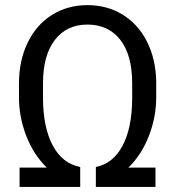

<svg xmlns="http://www.w3.org/2000/svg" viewBox="-20 -741 705 761"><path d="M359.9 -79.1Q427.2 -92.3 464.8 -161.6Q502.4 -231 503.9 -345.2V-410.6Q503.9 -523.4 456.5 -583.5Q409.2 -643.6 326.7 -643.6Q244.1 -643.6 197.3 -582.5Q150.4 -521.5 150.4 -409.7V-354.5Q150.4 -237.3 188.7 -165Q227.1 -92.8 297.9 -79.1V0H57.6V-76.7H165.5Q113.8 -126.5 84.5 -201.4Q55.2 -276.4 55.2 -355.5V-409.7Q55.2 -500.5 89.6 -571.8Q124 -643.1 186 -681.9Q248 -720.7 326.7 -720.7Q404.8 -720.7 466.6 -682.6Q528.3 -644.5 563 -575.2Q597.7 -505.9 599.1 -418V-354.5Q599.1 -276.4 569.8 -201.4Q540.5 -126.5 488.8 -76.7H596.2V0H359.9Z"/></svg>

Font: Vazir UI
Style: Regular-UI
Weight: 400
Designer: Saber Rastikerdar
Foundry: Saber Rastikerdar
Version: Version 30.1.0